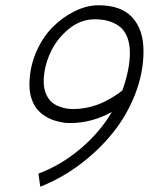

<svg xmlns="http://www.w3.org/2000/svg" viewBox="-20 -706 586 729"><path d="M132.8 2.9Q212.4 -28.3 283.4 -81.5Q354.5 -134.8 408.2 -201.4Q461.9 -268.1 493.4 -349.1Q524.9 -430.2 524.9 -512.2Q524.9 -592.3 482.9 -639.2Q440.9 -686 354 -686Q310.1 -686 263.9 -663.6Q217.8 -641.1 179.4 -602.5Q141.1 -564 116.5 -506.1Q91.8 -448.2 91.8 -383.8Q91.8 -355 99.6 -331.8Q107.4 -308.6 119.1 -293.7Q130.9 -278.8 147.2 -267.8Q163.6 -256.8 178 -251.5Q192.4 -246.1 208.3 -242.9Q224.1 -239.7 231.9 -239.3Q239.7 -238.8 246.1 -238.8Q328.1 -238.8 404.8 -280.8Q358.9 -203.1 284.7 -140.6Q210.4 -78.1 126 -46.9ZM444.8 -362.8Q433.1 -353 418 -343.3Q402.8 -333.5 378.4 -320.8Q354 -308.1 322 -300Q290 -292 257.8 -292Q246.6 -292 235.1 -293.5Q223.6 -294.9 206.5 -301Q189.5 -307.1 177 -317.6Q164.6 -328.1 155.3 -348.4Q146 -368.7 146 -396Q146 -449.7 170.4 -503.9Q194.8 -558.1 240.5 -595.5Q286.1 -632.8 339.8 -632.8Q366.2 -632.8 388.2 -627.2Q410.2 -621.6 430.2 -608.2Q450.2 -594.7 461.7 -568.4Q473.1 -542 473.1 -504.9Q473.1 -443.4 444.8 -362.8Z"/></svg>

Font: Comic Neue Angular
Style: Italic
Weight: 400
Italic angle: -12°
Designer: Craig Rozynski
Foundry: Craig Rozynski
Version: Version 2.003